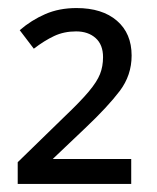

<svg xmlns="http://www.w3.org/2000/svg" viewBox="-20 -873 390 477"><path d="M306 -416H24V-470L139 -582Q180 -621 200.5 -645.5Q221 -670 228.5 -689Q236 -708 236 -731Q236 -762 217.5 -778.5Q199 -795 169 -795Q139 -795 114.5 -783.5Q90 -772 64 -752L29 -798Q58 -823 92.5 -838Q127 -853 170 -853Q234 -853 270.5 -821.5Q307 -790 307 -735Q307 -686 277.5 -647Q248 -608 192 -555L111 -478H306Z"/></svg>

Font: BC Sans
Style: Regular
Weight: 400
Designer: Monotype Design Team
Province of B.C.
Foundry: Monotype Imaging Inc.
Version: Version 2.000;GOOG;noto-source:20170915:90ef993387c0